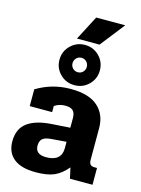

<svg xmlns="http://www.w3.org/2000/svg" viewBox="-137 -1002 801 1093"><g transform="rotate(15 263.5 -455.0)"><path d="M290 -925H461L348 -781H215ZM150 -639Q150 -689 185 -723.5Q220 -758 269 -758Q319 -758 353.5 -723.5Q388 -689 388 -639Q388 -590 353.5 -555.5Q319 -521 269 -521Q219 -521 184.5 -555.5Q150 -590 150 -639ZM311 -639Q311 -657 299 -669.5Q287 -682 269 -682Q251 -682 239 -669.5Q227 -657 227 -639Q227 -622 239 -609.5Q251 -597 269 -597Q287 -597 299 -609.5Q311 -622 311 -639ZM11 -121Q11 -195 60 -231.5Q109 -268 204 -274L310 -281V-337Q310 -368 296 -381.5Q282 -395 250 -395Q215 -395 187 -376V-340H55V-439Q147 -495 256 -495Q364 -495 416.5 -448Q469 -401 469 -321V-135Q469 -116 476.5 -107.5Q484 -99 501 -99H516V0H383L369 -63Q333 -20 292.5 -2.5Q252 15 184 15Q98 15 54.5 -20.5Q11 -56 11 -121ZM310 -160V-198L220 -191Q185 -188 170.5 -175Q156 -162 156 -134Q156 -83 220 -83Q264 -83 287 -102.5Q310 -122 310 -160Z"/></g></svg>

Font: Pridi SemiBold
Style: Regular
Weight: 600
Designer: Katatrad Team
Foundry: CadsonDemak
Version: Version 1.001